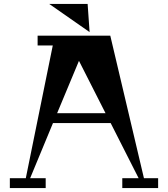

<svg xmlns="http://www.w3.org/2000/svg" viewBox="-20 -955 853 975"><path d="M425 -935 435 -792 230 -935ZM783 -50V0H601V-50H684L542 -330H249L133 -50H212V0H30V-50H111L248 -724H171V-774H540L711 -50ZM270 -380H516L381 -646Z"/></svg>

Font: Chokokutai
Style: Regular
Weight: 400
Designer: 108号,108go
Foundry: Font Zone 108
Version: Version 1.000; ttfautohint (v1.8.3)